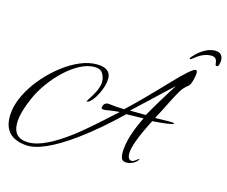

<svg xmlns="http://www.w3.org/2000/svg" viewBox="-126 -1002 1526 1292"><g transform="rotate(15 637.0 -355.5)"><path d="M153 116Q-1 103 -1 -42Q-1 -128 53 -224Q85 -282 133.5 -337Q182 -392 239.5 -436.5Q297 -481 357.5 -507Q418 -533 474 -533Q573 -533 573 -460Q573 -411 543 -351Q513 -291 482 -275Q479 -274 475 -274Q472 -274 472 -276L505 -330Q539 -386 539 -428Q539 -458 523 -485Q507 -512 466 -512Q416 -512 363.5 -484Q311 -456 262 -410Q213 -364 173 -308.5Q133 -253 109 -199Q58 -84 58 -13Q58 94 167 94Q271 94 449 -40Q490 -71 554.5 -127Q619 -183 706 -263Q694 -262 676 -260.5Q658 -259 634 -255Q624 -253 615 -251.5Q606 -250 598 -250Q578 -252 581 -260Q585 -297 619 -297Q650 -293 677.5 -291Q705 -289 730 -289Q769 -325 833.5 -389.5Q898 -454 987 -548Q1102 -669 1127 -669Q1138 -669 1138 -649Q1138 -641 1136 -629Q1134 -617 1130 -601Q1120 -563 1109 -555Q1078 -533 1057.5 -498.5Q1037 -464 1016 -422Q995 -379 977.5 -345.5Q960 -312 946 -286L1043 -288Q1079 -288 1079 -283Q1079 -282 1077 -280Q1060 -269 933 -260Q840 -79 840 -12Q840 34 869 34Q880 34 897 20Q913 7 917 7Q917 5 918 6Q919 7 917 7Q912 25 887.5 39.5Q863 54 836 54Q811 54 803 38Q795 22 795 -6Q795 -107 872 -263L752 -260Q618 -129 483 -30Q268 126 153 116ZM881 -289Q893 -312 929 -372.5Q965 -433 1026 -530L770 -290ZM1221 -828Q1250 -828 1263.5 -811.5Q1277 -795 1275 -767Q1274 -755 1270 -742.5Q1266 -730 1256 -730Q1249 -730 1247 -736.5Q1245 -743 1245 -749Q1242 -789 1203 -789Q1177 -789 1150 -778Q1123 -767 1099 -747Q1078 -730 1072 -730Q1067 -730 1067 -734Q1067 -736 1073 -743.5Q1079 -751 1095 -767Q1119 -791 1152.5 -809.5Q1186 -828 1221 -828Z"/></g></svg>

Font: Alex Brush
Style: Regular
Weight: 400
Designer: Robert E. Leuschke
Foundry: Robert E. Leuschke
Version: Version 1.111; ttfautohint (v1.8.4.7-5d5b)